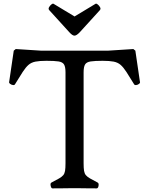

<svg xmlns="http://www.w3.org/2000/svg" viewBox="-20 -1040 824 1061"><path d="M56 -760 67 -769 207 -760H577L717 -769L728 -760L753 -590Q756 -583 749 -577Q742 -571 732.5 -570Q723 -569 720 -576Q695 -617 678.5 -642.5Q662 -668 646.5 -681.5Q631 -695 608 -699.5Q585 -704 547 -704Q504 -704 481 -700.5Q458 -697 450 -683.5Q442 -670 442 -640V-138Q442 -111 444.5 -96Q447 -81 454.5 -72Q462 -63 477.5 -54Q493 -45 520 -31Q527 -27 524.5 -13Q522 1 514 1Q466 1 447.5 0.5Q429 0 414 0H370Q355 0 336.5 0.5Q318 1 270 1Q263 1 260 -13Q257 -27 264 -31Q291 -45 306.5 -54Q322 -63 329.5 -72Q337 -81 339.5 -96Q342 -111 342 -138V-640Q342 -670 334 -683.5Q326 -697 303.5 -700.5Q281 -704 237 -704Q199 -704 176 -699.5Q153 -695 137.5 -681.5Q122 -668 105.5 -642.5Q89 -617 64 -576Q61 -569 52 -570Q43 -571 35.5 -577Q28 -583 31 -590ZM252 -984 363 -862Q380 -843 391.5 -843Q403 -843 421 -862L532 -984Q538 -991 533 -1000Q528 -1009 520 -1015.5Q512 -1022 508 -1019L392 -949L276 -1019Q272 -1022 264 -1015.5Q256 -1009 251 -1000Q246 -991 252 -984Z"/></svg>

Font: Anvers
Style: Regular
Weight: 400
Designer: Ishtar van Looy
Version: Version 1.000